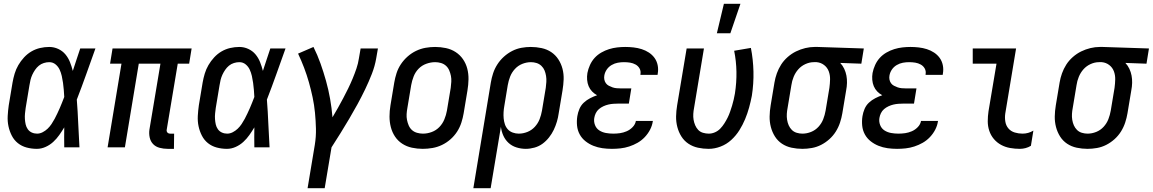

<svg xmlns="http://www.w3.org/2000/svg" viewBox="-20 -775 6064 1010"><path d="M174 8Q146 8 120 1Q94 -6 74 -22Q54 -38 42 -61.5Q30 -85 24.5 -111Q19 -137 20.5 -165Q22 -193 26 -221L46 -341Q50 -364 57 -387.5Q64 -411 76.5 -432.5Q89 -454 106.5 -473Q124 -492 145.5 -504.5Q167 -517 191 -522.5Q215 -528 239 -528Q264 -528 286.5 -517.5Q309 -507 324 -489Q339 -471 348 -448.5Q357 -426 363 -402Q373 -432 382.5 -461.5Q392 -491 402 -520H482Q458 -453 434 -385.5Q410 -318 384 -251Q389 -188 391.5 -125.5Q394 -63 398 0H318Q317 -26 317.5 -52.5Q318 -79 318 -105Q306 -85 292 -65Q278 -45 260 -28.5Q242 -12 219.5 -2Q197 8 174 8ZM175 -72Q190 -72 204.5 -79.5Q219 -87 230.5 -98Q242 -109 251 -122.5Q260 -136 267.5 -150Q275 -164 281.5 -178Q288 -192 294.5 -206.5Q301 -221 306.5 -235.5Q312 -250 318 -265Q317 -284 315.5 -302.5Q314 -321 311.5 -339Q309 -357 305 -375Q301 -393 293.5 -409Q286 -425 272 -436.5Q258 -448 239 -448Q225 -448 210.5 -443.5Q196 -439 184.5 -429.5Q173 -420 164.5 -407.5Q156 -395 150 -382Q144 -369 140.5 -355Q137 -341 135 -327L115 -207Q113 -193 111.5 -178Q110 -163 111 -148.5Q112 -134 115 -120.5Q118 -107 126 -95.5Q134 -84 147 -78Q160 -72 175 -72Z M895 8H862Q840 8 819.5 2.5Q799 -3 785.5 -17Q772 -31 767.5 -51.5Q763 -72 766 -93L824 -440H710L637 0H546L619 -440H559L572 -520H988L975 -440H915L857 -93Q856 -89 857 -85Q858 -81 860.5 -78Q863 -75 867 -73.5Q871 -72 876 -72H896Z M1174 8Q1146 8 1120 1Q1094 -6 1074 -22Q1054 -38 1042 -61.5Q1030 -85 1024.5 -111Q1019 -137 1020.5 -165Q1022 -193 1026 -221L1046 -341Q1050 -364 1057 -387.5Q1064 -411 1076.5 -432.5Q1089 -454 1106.5 -473Q1124 -492 1145.5 -504.5Q1167 -517 1191 -522.5Q1215 -528 1239 -528Q1264 -528 1286.5 -517.5Q1309 -507 1324 -489Q1339 -471 1348 -448.5Q1357 -426 1363 -402Q1373 -432 1382.5 -461.5Q1392 -491 1402 -520H1482Q1458 -453 1434 -385.5Q1410 -318 1384 -251Q1389 -188 1391.5 -125.5Q1394 -63 1398 0H1318Q1317 -26 1317.5 -52.5Q1318 -79 1318 -105Q1306 -85 1292 -65Q1278 -45 1260 -28.5Q1242 -12 1219.5 -2Q1197 8 1174 8ZM1175 -72Q1190 -72 1204.5 -79.5Q1219 -87 1230.5 -98Q1242 -109 1251 -122.5Q1260 -136 1267.5 -150Q1275 -164 1281.5 -178Q1288 -192 1294.5 -206.5Q1301 -221 1306.5 -235.5Q1312 -250 1318 -265Q1317 -284 1315.5 -302.5Q1314 -321 1311.5 -339Q1309 -357 1305 -375Q1301 -393 1293.5 -409Q1286 -425 1272 -436.5Q1258 -448 1239 -448Q1225 -448 1210.5 -443.5Q1196 -439 1184.5 -429.5Q1173 -420 1164.5 -407.5Q1156 -395 1150 -382Q1144 -369 1140.5 -355Q1137 -341 1135 -327L1115 -207Q1113 -193 1111.5 -178Q1110 -163 1111 -148.5Q1112 -134 1115 -120.5Q1118 -107 1126 -95.5Q1134 -84 1147 -78Q1160 -72 1175 -72Z M1598 215 1636 -13Q1643 -56 1642 -98Q1641 -140 1637 -181.5Q1633 -223 1624.5 -263Q1616 -303 1605 -342Q1594 -381 1579.5 -419Q1565 -457 1548 -493L1629 -528Q1650 -486 1666 -441Q1682 -396 1695 -349.5Q1708 -303 1716.5 -255Q1725 -207 1729 -158Q1744 -183 1758 -208Q1772 -233 1785.5 -258.5Q1799 -284 1811.5 -309.5Q1824 -335 1835 -361.5Q1846 -388 1855 -414.5Q1864 -441 1868 -468L1877 -520H1968L1959 -468Q1952 -427 1936 -386Q1920 -345 1901 -305.5Q1882 -266 1861 -227.5Q1840 -189 1817.5 -151Q1795 -113 1771.5 -75Q1748 -37 1724 0L1688 215Z M2204 8Q2175 8 2147 2Q2119 -4 2096 -19Q2073 -34 2058 -56.5Q2043 -79 2036 -106Q2029 -133 2029 -162Q2029 -191 2034 -221L2054 -341Q2058 -365 2066 -390Q2074 -415 2089 -437.5Q2104 -460 2124.5 -478Q2145 -496 2169 -507.5Q2193 -519 2218.5 -523.5Q2244 -528 2269 -528Q2298 -528 2326 -522Q2354 -516 2377 -501Q2400 -486 2415.5 -463.5Q2431 -441 2438 -414Q2445 -387 2444.5 -358Q2444 -329 2439 -299L2419 -179Q2415 -155 2407 -130Q2399 -105 2384.5 -82.5Q2370 -60 2349.5 -42Q2329 -24 2305 -12.5Q2281 -1 2255 3.5Q2229 8 2204 8ZM2205 -72Q2228 -72 2251 -80.5Q2274 -89 2291 -106.5Q2308 -124 2317.5 -147Q2327 -170 2331 -193L2351 -313Q2353 -329 2354 -345Q2355 -361 2352 -376Q2349 -391 2343 -405Q2337 -419 2326 -429Q2315 -439 2300 -443.5Q2285 -448 2269 -448Q2246 -448 2222.5 -439.5Q2199 -431 2182 -413.5Q2165 -396 2156 -373Q2147 -350 2143 -327L2123 -207Q2120 -191 2119 -175Q2118 -159 2121 -144Q2124 -129 2130 -115Q2136 -101 2147 -91Q2158 -81 2173.5 -76.5Q2189 -72 2205 -72Z M2470 215 2562 -341Q2566 -365 2574 -389.5Q2582 -414 2596.5 -436.5Q2611 -459 2631 -477Q2651 -495 2674.5 -507Q2698 -519 2723 -523.5Q2748 -528 2772 -528Q2801 -528 2829 -522Q2857 -516 2879.5 -501Q2902 -486 2917 -463Q2932 -440 2939 -413Q2946 -386 2945 -357.5Q2944 -329 2939 -299L2919 -179Q2916 -157 2909.5 -135Q2903 -113 2893 -92Q2883 -71 2868 -52Q2853 -33 2834 -19Q2815 -5 2791.5 1.5Q2768 8 2746 8Q2721 8 2697 0.5Q2673 -7 2655.5 -23Q2638 -39 2628 -61Q2618 -83 2615 -108L2561 215ZM2709 -72Q2732 -72 2754.5 -81Q2777 -90 2793.5 -108Q2810 -126 2818.5 -148Q2827 -170 2831 -193L2851 -313Q2853 -328 2854 -344Q2855 -360 2852.5 -375.5Q2850 -391 2844.5 -404.5Q2839 -418 2828 -428.5Q2817 -439 2802.5 -443.5Q2788 -448 2773 -448Q2750 -448 2727.5 -439Q2705 -430 2688.5 -412Q2672 -394 2663.5 -372Q2655 -350 2651 -327L2633 -218Q2630 -202 2629 -185Q2628 -168 2629.5 -152Q2631 -136 2636 -121Q2641 -106 2651.5 -94.5Q2662 -83 2677.5 -77.5Q2693 -72 2709 -72Z M3199 8Q3173 8 3148.5 4.5Q3124 1 3101.5 -8Q3079 -17 3060 -32Q3041 -47 3029.5 -68Q3018 -89 3015.5 -114Q3013 -139 3017 -164Q3020 -183 3028 -202Q3036 -221 3051 -235Q3066 -249 3084.5 -258.5Q3103 -268 3121 -274Q3106 -282 3094.5 -294Q3083 -306 3076.5 -321.5Q3070 -337 3068.5 -355Q3067 -373 3070 -391Q3074 -412 3083.5 -433Q3093 -454 3108 -470.5Q3123 -487 3143 -498.5Q3163 -510 3184 -516.5Q3205 -523 3226.5 -525.5Q3248 -528 3269 -528Q3291 -528 3313 -525.5Q3335 -523 3355.5 -516.5Q3376 -510 3393.5 -498.5Q3411 -487 3423 -470.5Q3435 -454 3439.5 -432.5Q3444 -411 3440 -388L3439 -381H3349V-384Q3352 -401 3344.5 -414.5Q3337 -428 3323.5 -435.5Q3310 -443 3294.5 -445.5Q3279 -448 3262 -448Q3246 -448 3229.5 -445Q3213 -442 3197.5 -433Q3182 -424 3172 -409.5Q3162 -395 3159 -378Q3157 -367 3159 -356.5Q3161 -346 3167 -337.5Q3173 -329 3182.5 -324Q3192 -319 3202 -315.5Q3212 -312 3223 -311Q3234 -310 3245 -310H3301L3288 -230H3232Q3219 -230 3206 -229Q3193 -228 3180 -225Q3167 -222 3154 -216Q3141 -210 3130.5 -201Q3120 -192 3114 -179.5Q3108 -167 3106 -154Q3103 -135 3110 -117Q3117 -99 3132.5 -89Q3148 -79 3167 -75.5Q3186 -72 3206 -72Q3224 -72 3241.5 -74.5Q3259 -77 3276.5 -84.5Q3294 -92 3308 -106.5Q3322 -121 3325 -139H3415L3414 -137Q3411 -115 3400 -93.5Q3389 -72 3372 -54Q3355 -36 3334 -24Q3313 -12 3290 -4.5Q3267 3 3244 5.5Q3221 8 3199 8Z M3708 8Q3679 8 3651.5 2Q3624 -4 3601.5 -19Q3579 -34 3564.5 -57Q3550 -80 3543 -107Q3536 -134 3536.5 -162.5Q3537 -191 3542 -221L3592 -520H3683L3631 -207Q3628 -192 3627 -176Q3626 -160 3628.5 -145Q3631 -130 3637 -116Q3643 -102 3653 -91.5Q3663 -81 3678 -76.5Q3693 -72 3709 -72Q3725 -72 3741 -79Q3757 -86 3769 -98.5Q3781 -111 3790.5 -126Q3800 -141 3807.5 -156Q3815 -171 3820.5 -187Q3826 -203 3831 -219Q3836 -235 3839.5 -251Q3843 -267 3846 -283Q3855 -341 3854 -397.5Q3853 -454 3842 -508L3930 -523Q3942 -462 3943.5 -398.5Q3945 -335 3935 -271Q3929 -240 3920.5 -209Q3912 -178 3899.5 -148Q3887 -118 3869.5 -90Q3852 -62 3827 -39Q3802 -16 3770.5 -4Q3739 8 3708 8ZM3751 -600 3788 -755H3875L3822 -600Z M4201 8Q4172 8 4144 2Q4116 -4 4093.5 -19Q4071 -34 4056.5 -57Q4042 -80 4035 -107Q4028 -134 4028.5 -162.5Q4029 -191 4034 -221L4054 -341Q4058 -365 4066.5 -389Q4075 -413 4089 -435Q4103 -457 4123.5 -475Q4144 -493 4167.5 -504.5Q4191 -516 4216 -522Q4241 -528 4265 -528H4281L4524 -520L4511 -440L4400 -444Q4413 -430 4421 -413Q4429 -396 4432.5 -377.5Q4436 -359 4435.5 -339Q4435 -319 4431 -299L4411 -179Q4407 -155 4399 -130.5Q4391 -106 4377 -83.5Q4363 -61 4343 -43Q4323 -25 4299.5 -13Q4276 -1 4250.5 3.5Q4225 8 4201 8ZM4201 -72Q4224 -72 4246.5 -81Q4269 -90 4285.5 -108Q4302 -126 4310.5 -148Q4319 -170 4323 -193L4343 -313Q4346 -335 4346.5 -357.5Q4347 -380 4339.5 -400Q4332 -420 4315 -433Q4298 -446 4276 -448H4261Q4239 -448 4217 -438Q4195 -428 4179.5 -410.5Q4164 -393 4155 -371Q4146 -349 4143 -327L4123 -207Q4120 -192 4119 -176Q4118 -160 4120.5 -144.5Q4123 -129 4129 -115.5Q4135 -102 4145.5 -91.5Q4156 -81 4171 -76.5Q4186 -72 4201 -72Z M4699 8Q4673 8 4648.5 4.5Q4624 1 4601.5 -8Q4579 -17 4560 -32Q4541 -47 4529.5 -68Q4518 -89 4515.5 -114Q4513 -139 4517 -164Q4520 -183 4528 -202Q4536 -221 4551 -235Q4566 -249 4584.5 -258.5Q4603 -268 4621 -274Q4606 -282 4594.5 -294Q4583 -306 4576.5 -321.5Q4570 -337 4568.5 -355Q4567 -373 4570 -391Q4574 -412 4583.5 -433Q4593 -454 4608 -470.5Q4623 -487 4643 -498.5Q4663 -510 4684 -516.5Q4705 -523 4726.5 -525.5Q4748 -528 4769 -528Q4791 -528 4813 -525.5Q4835 -523 4855.5 -516.5Q4876 -510 4893.5 -498.5Q4911 -487 4923 -470.5Q4935 -454 4939.5 -432.5Q4944 -411 4940 -388L4939 -381H4849V-384Q4852 -401 4844.5 -414.5Q4837 -428 4823.5 -435.5Q4810 -443 4794.5 -445.5Q4779 -448 4762 -448Q4746 -448 4729.5 -445Q4713 -442 4697.5 -433Q4682 -424 4672 -409.5Q4662 -395 4659 -378Q4657 -367 4659 -356.5Q4661 -346 4667 -337.5Q4673 -329 4682.5 -324Q4692 -319 4702 -315.5Q4712 -312 4723 -311Q4734 -310 4745 -310H4801L4788 -230H4732Q4719 -230 4706 -229Q4693 -228 4680 -225Q4667 -222 4654 -216Q4641 -210 4630.5 -201Q4620 -192 4614 -179.5Q4608 -167 4606 -154Q4603 -135 4610 -117Q4617 -99 4632.5 -89Q4648 -79 4667 -75.5Q4686 -72 4706 -72Q4724 -72 4741.5 -74.5Q4759 -77 4776.5 -84.5Q4794 -92 4808 -106.5Q4822 -121 4825 -139H4915L4914 -137Q4911 -115 4900 -93.5Q4889 -72 4872 -54Q4855 -36 4834 -24Q4813 -12 4790 -4.5Q4767 3 4744 5.5Q4721 8 4699 8Z M5345 8Q5319 8 5293.5 3.5Q5268 -1 5246 -13Q5224 -25 5208 -44Q5192 -63 5184 -87Q5176 -111 5176 -137Q5176 -163 5180 -190L5222 -440H5097V-520H5325L5268 -177Q5265 -156 5268.5 -135Q5272 -114 5285 -99Q5298 -84 5318 -78Q5338 -72 5359 -72Q5374 -72 5388.5 -76Q5403 -80 5416 -88L5403 -8Q5390 0 5375 4Q5360 8 5345 8Z M5701 8Q5672 8 5644 2Q5616 -4 5593.5 -19Q5571 -34 5556.5 -57Q5542 -80 5535 -107Q5528 -134 5528.5 -162.5Q5529 -191 5534 -221L5554 -341Q5558 -365 5566.5 -389Q5575 -413 5589 -435Q5603 -457 5623.5 -475Q5644 -493 5667.5 -504.5Q5691 -516 5716 -522Q5741 -528 5765 -528H5781L6024 -520L6011 -440L5900 -444Q5913 -430 5921 -413Q5929 -396 5932.5 -377.5Q5936 -359 5935.5 -339Q5935 -319 5931 -299L5911 -179Q5907 -155 5899 -130.5Q5891 -106 5877 -83.5Q5863 -61 5843 -43Q5823 -25 5799.5 -13Q5776 -1 5750.5 3.5Q5725 8 5701 8ZM5701 -72Q5724 -72 5746.5 -81Q5769 -90 5785.5 -108Q5802 -126 5810.5 -148Q5819 -170 5823 -193L5843 -313Q5846 -335 5846.5 -357.5Q5847 -380 5839.5 -400Q5832 -420 5815 -433Q5798 -446 5776 -448H5761Q5739 -448 5717 -438Q5695 -428 5679.5 -410.5Q5664 -393 5655 -371Q5646 -349 5643 -327L5623 -207Q5620 -192 5619 -176Q5618 -160 5620.5 -144.5Q5623 -129 5629 -115.5Q5635 -102 5645.5 -91.5Q5656 -81 5671 -76.5Q5686 -72 5701 -72Z"/></svg>

Font: Iosevka Term Curly Md Obl
Style: Regular
Weight: 500
Italic angle: -9°
Designer: Belleve Invis
Foundry: Belleve Invis
Version: Version 32.3.0